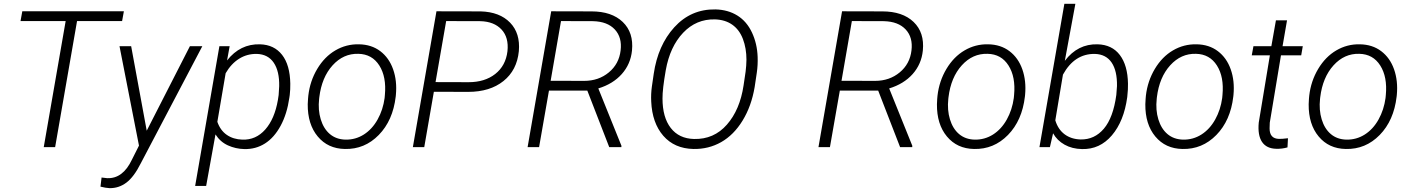

<svg xmlns="http://www.w3.org/2000/svg" viewBox="-20 -770 7385 1005"><path d="M619.1 -659.7H383.3L268.6 0H209L323.7 -659.7H87.4L96.7 -710.9H628.4Z M748 -85.9 974.1 -528.3H1039.1L716.8 85Q681.2 156.2 641.4 186Q601.6 215.8 552.7 214.8Q534.2 213.9 505.9 207L511.7 159.2L541 162.6Q623 166 670.4 65.9L707.5 -7.8L605.5 -528.3H666.5Z M1258.8 10.3Q1213.4 9.3 1173.1 -9Q1132.8 -27.3 1107.9 -66.4L1059.1 203.1H1001.5L1128.4 -528.3H1182.1L1168.5 -453.6Q1237.3 -541 1340.8 -538.1Q1415 -536.1 1456.5 -482.9Q1498 -429.7 1499.5 -332Q1500 -301.3 1496.6 -272.5L1494.6 -258.8Q1482.4 -173.3 1448.7 -111.3Q1415 -49.3 1366.7 -18.8Q1318.4 11.7 1258.8 10.3ZM1438.5 -272.5 1441.4 -318.8Q1442.9 -397 1413.1 -441.4Q1383.3 -485.8 1324.7 -487.8Q1273.4 -488.8 1231.7 -462.6Q1189.9 -436.5 1161.1 -386.7L1117.7 -132.3Q1133.3 -87.4 1167.2 -64Q1201.2 -40.5 1248.5 -39.1Q1319.3 -36.6 1368.4 -92Q1417.5 -147.5 1434.6 -246.6Z M1593.8 -269Q1602.5 -345.7 1640.6 -409.4Q1678.7 -473.1 1735.6 -506.3Q1792.5 -539.6 1858.9 -538.1Q1924.3 -537.1 1970.5 -502.2Q2016.6 -467.3 2037.8 -407Q2059.1 -346.7 2052.2 -273.4L2051.3 -264.2Q2036.6 -139.2 1962.6 -63.5Q1888.7 12.2 1785.2 9.8Q1696.3 8.3 1643.1 -55.7Q1589.8 -119.6 1590.8 -224.6L1592.3 -252.4ZM1650.4 -252.4Q1644 -194.3 1658.9 -145.3Q1673.8 -96.2 1706.5 -68.4Q1739.3 -40.5 1788.1 -39.1Q1840.8 -38.1 1884.5 -65.9Q1928.2 -93.8 1956.5 -144.5Q1984.9 -195.3 1993.2 -256.8L1994.6 -272.9Q2003.4 -367.2 1965.6 -427Q1927.7 -486.8 1856 -488.3Q1777.8 -490.7 1720.9 -428Q1664.1 -365.2 1651.4 -261.2Z M2251 -289.6 2200.7 0H2141.1L2264.6 -710.9L2496.1 -710.4Q2595.7 -707.5 2649.9 -651.6Q2704.1 -595.7 2695.8 -502Q2686 -402.3 2615.2 -345.7Q2544.4 -289.1 2430.7 -289.1ZM2259.8 -340.3 2433.1 -339.8Q2517.6 -339.8 2572.3 -382.8Q2627 -425.8 2636.2 -501.5Q2644 -573.7 2605.2 -615.5Q2566.4 -657.2 2494.6 -659.2L2315.4 -659.7Z M3054.2 -295.9H2853.5L2801.8 0H2741.7L2865.2 -710.9L3075.7 -710.4Q3182.1 -710.4 3239.7 -655Q3297.4 -599.6 3288.1 -505.4Q3280.8 -434.1 3234.6 -382.3Q3188.5 -330.6 3111.8 -307.1L3232.9 -6.8L3232.4 0H3168.9ZM2862.3 -347.2 3038.1 -346.7Q3113.3 -346.7 3166.7 -390.9Q3220.2 -435.1 3228.5 -505.9Q3236.8 -574.2 3198.2 -615.7Q3159.7 -657.2 3084.5 -659.2L2916.5 -659.7Z M3609.9 9.8Q3510.3 7.8 3451.9 -59.3Q3393.6 -126.5 3388.7 -238.8Q3386.7 -277.8 3392.1 -316.4L3401.9 -383.8Q3423.8 -532.7 3509.3 -627Q3596.7 -723.1 3725.1 -720.7Q3790.5 -719.2 3839.6 -688.7Q3888.7 -658.2 3916 -599.9Q3943.4 -541.5 3945.8 -471.7Q3947.3 -429.7 3941.4 -389.6L3930.2 -314.5Q3913.1 -213.9 3866.9 -138.7Q3820.8 -63.5 3754.9 -26.1Q3689 11.2 3609.9 9.8ZM3882.8 -395Q3886.7 -425.8 3887.2 -457.5Q3887.2 -517.1 3868.7 -565.9Q3850.1 -614.7 3812.7 -640.9Q3775.4 -667 3722.2 -668.5Q3624.5 -670.9 3555.7 -598.4Q3486.8 -525.9 3464.8 -402.3Q3447.3 -302.2 3447.8 -254.4Q3447.8 -155.8 3491 -100.1Q3534.2 -44.4 3612.8 -42.5Q3716.8 -40 3784.9 -117.7Q3853 -195.3 3872.1 -322.8Z M4576.7 -295.9H4376L4324.2 0H4264.2L4387.7 -710.9L4598.1 -710.4Q4704.6 -710.4 4762.2 -655Q4819.8 -599.6 4810.5 -505.4Q4803.2 -434.1 4757.1 -382.3Q4710.9 -330.6 4634.3 -307.1L4755.4 -6.8L4754.9 0H4691.4ZM4384.8 -347.2 4560.5 -346.7Q4635.7 -346.7 4689.2 -390.9Q4742.7 -435.1 4751 -505.9Q4759.3 -574.2 4720.7 -615.7Q4682.1 -657.2 4606.9 -659.2L4439 -659.7Z M4887.2 -269Q4896 -345.7 4934.1 -409.4Q4972.2 -473.1 5029.1 -506.3Q5085.9 -539.6 5152.3 -538.1Q5217.8 -537.1 5263.9 -502.2Q5310.1 -467.3 5331.3 -407Q5352.5 -346.7 5345.7 -273.4L5344.7 -264.2Q5330.1 -139.2 5256.1 -63.5Q5182.1 12.2 5078.6 9.8Q4989.7 8.3 4936.5 -55.7Q4883.3 -119.6 4884.3 -224.6L4885.7 -252.4ZM4943.8 -252.4Q4937.5 -194.3 4952.4 -145.3Q4967.3 -96.2 5000 -68.4Q5032.7 -40.5 5081.5 -39.1Q5134.3 -38.1 5178 -65.9Q5221.7 -93.8 5250 -144.5Q5278.3 -195.3 5286.6 -256.8L5288.1 -272.9Q5296.9 -367.2 5259 -427Q5221.2 -486.8 5149.4 -488.3Q5071.3 -490.7 5014.4 -428Q4957.5 -365.2 4944.8 -261.2Z M5880.4 -261.7Q5863.3 -135.7 5800 -61.5Q5736.8 12.7 5643.6 10.3Q5591.8 9.3 5552.5 -12.7Q5513.2 -34.7 5492.2 -72.3L5475.6 0H5420.9L5551.3 -750H5608.9L5553.7 -451.7Q5621.6 -541 5725.1 -538.1Q5800.8 -536.1 5841.8 -481.9Q5882.8 -427.7 5884.3 -332Q5884.8 -300.8 5881.3 -272ZM5823.2 -272.9 5826.7 -319.3Q5828.1 -398.9 5798.8 -442.4Q5769.5 -485.8 5711.4 -487.8Q5604.5 -489.7 5543.9 -379.4L5503.9 -140.1Q5518.1 -92.8 5552.5 -67.1Q5586.9 -41.5 5636.2 -40Q5709 -38.6 5758.1 -96.4Q5807.1 -154.3 5823.2 -272.9Z M5978 -269Q5986.8 -345.7 6024.9 -409.4Q6063 -473.1 6119.9 -506.3Q6176.8 -539.6 6243.2 -538.1Q6308.6 -537.1 6354.7 -502.2Q6400.9 -467.3 6422.1 -407Q6443.4 -346.7 6436.5 -273.4L6435.5 -264.2Q6420.9 -139.2 6346.9 -63.5Q6272.9 12.2 6169.4 9.8Q6080.6 8.3 6027.3 -55.7Q5974.1 -119.6 5975.1 -224.6L5976.6 -252.4ZM6034.7 -252.4Q6028.3 -194.3 6043.2 -145.3Q6058.1 -96.2 6090.8 -68.4Q6123.5 -40.5 6172.4 -39.1Q6225.1 -38.1 6268.8 -65.9Q6312.5 -93.8 6340.8 -144.5Q6369.1 -195.3 6377.4 -256.8L6378.9 -272.9Q6387.7 -367.2 6349.9 -427Q6312 -486.8 6240.2 -488.3Q6162.1 -490.7 6105.2 -428Q6048.3 -365.2 6035.6 -261.2Z M6716.8 -663.6 6693.4 -528.3H6799.3L6791 -480.5H6685.1L6626.5 -127.9L6625.5 -97.7Q6625.5 -44.4 6674.3 -43Q6689.5 -42.5 6721.7 -46.4L6719.2 1.5Q6690.4 9.8 6660.6 8.8Q6609.4 7.8 6585.9 -27.1Q6562.5 -62 6568.8 -128.4L6627 -480.5H6532.2L6541 -528.3H6634.8L6658.7 -663.6Z M6833 -269Q6841.8 -345.7 6879.9 -409.4Q6918 -473.1 6974.9 -506.3Q7031.7 -539.6 7098.1 -538.1Q7163.6 -537.1 7209.7 -502.2Q7255.9 -467.3 7277.1 -407Q7298.3 -346.7 7291.5 -273.4L7290.5 -264.2Q7275.9 -139.2 7201.9 -63.5Q7127.9 12.2 7024.4 9.8Q6935.5 8.3 6882.3 -55.7Q6829.1 -119.6 6830.1 -224.6L6831.5 -252.4ZM6889.6 -252.4Q6883.3 -194.3 6898.2 -145.3Q6913.1 -96.2 6945.8 -68.4Q6978.5 -40.5 7027.3 -39.1Q7080.1 -38.1 7123.8 -65.9Q7167.5 -93.8 7195.8 -144.5Q7224.1 -195.3 7232.4 -256.8L7233.9 -272.9Q7242.7 -367.2 7204.8 -427Q7167 -486.8 7095.2 -488.3Q7017.1 -490.7 6960.2 -428Q6903.3 -365.2 6890.6 -261.2Z"/></svg>

Font: TypoPRO Roboto
Style: Italic
Weight: 300
Italic angle: -12°
Designer: Google
Version: Version 2.136; 2016